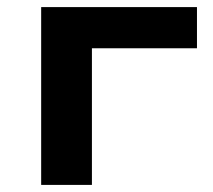

<svg xmlns="http://www.w3.org/2000/svg" viewBox="-20 -521 599 541"><path d="M96 0V-501H535V-385H239V0Z"/></svg>

Font: Nunito Sans 7pt SemiExpanded
Style: Bold
Weight: 700
Width: 6
Designer: Vernon Adams
Foundry: Vernon Adams
Version: Version 3.101;gftools[0.9.27]